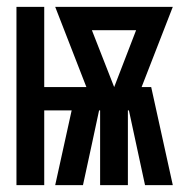

<svg xmlns="http://www.w3.org/2000/svg" viewBox="-20 -540 540 560"><path d="M28 0V-520H109V-286H232L141 -520H484L393 -286H421L484 0H403L356 -218H353V0H272V-218H269L248 -120L222 0H141L189 -218H109V0ZM313 -286 377 -452H248Z"/></svg>

Font: Iosevka Curly Extrabold
Style: Regular
Weight: 800
Monospace: yes
Designer: Belleve Invis
Foundry: Belleve Invis
Version: Version 22.1.2; ttfautohint (v1.8.4)